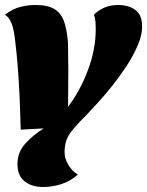

<svg xmlns="http://www.w3.org/2000/svg" viewBox="-24 -550 590 770"><path d="M149 200Q103 200 74.5 177Q46 154 46 108Q46 61 77 26.5Q108 -8 151 -35L59 -30Q57 -112 54 -173Q51 -234 47 -285Q43 -336 37 -385Q32 -432 22.5 -456Q13 -480 -4 -491Q26 -514 56.5 -522Q87 -530 118 -530Q168 -530 194.5 -513.5Q221 -497 232.5 -465Q244 -433 248 -385Q249 -374 249 -349.5Q249 -325 249.5 -302Q250 -279 250 -271L249 -122Q297 -185 328.5 -268.5Q360 -352 360 -434Q360 -446 359 -461Q358 -476 353 -491Q369 -508 393.5 -519Q418 -530 450 -530Q474 -530 496 -522.5Q518 -515 532 -496.5Q546 -478 546 -444Q546 -410 529 -369.5Q512 -329 485 -287.5Q458 -246 427 -207Q396 -168 367.5 -137Q339 -106 320 -86Q286 -53 260.5 -20.5Q235 12 235 60Q235 86 249.5 110.5Q264 135 288 150Q260 176 223 188Q186 200 149 200Z"/></svg>

Font: Sansita Swashed Black
Style: Regular
Weight: 900
Designer: Pablo Cosgaya
Foundry: Omnibus-Type
Version: Version 1.003; ttfautohint (v1.8.3)